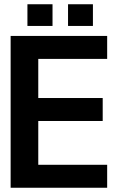

<svg xmlns="http://www.w3.org/2000/svg" viewBox="-20 -883 554 903"><path d="M463 -314H160V-108H484V0H30V-714H484V-606H160V-422H463ZM227 -863V-761H109V-863ZM300 -863H417V-761H300Z"/></svg>

Font: Non Bureau Medium
Style: Regular
Weight: 500
Designer: Jona Saucedo
Foundry: Non Foundry
Version: Version 1.000; ttfautohint (v1.8.4)